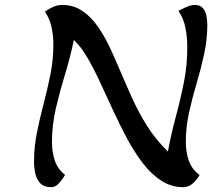

<svg xmlns="http://www.w3.org/2000/svg" viewBox="-20 -759 868 785"><path d="M189.9 6.3Q160.2 6.3 145 -9.3Q129.9 -24.9 124.5 -48.8Q119.1 -72.8 119.1 -96.7Q119.1 -157.7 131.1 -217.3Q143.1 -276.9 158.7 -336.2Q174.3 -395.5 186.3 -455.3Q198.2 -515.1 198.2 -576.7Q198.2 -611.8 190.9 -647Q183.6 -682.1 163.6 -711.4Q179.2 -722.7 197 -730.7Q214.8 -738.8 234.4 -738.8Q281.2 -738.8 317.1 -714.1Q353 -689.5 379.9 -650.6Q406.7 -611.8 427 -569.1Q447.3 -526.4 462.4 -490.2Q491.7 -421.4 519 -360.6Q546.4 -299.8 580.8 -244.9Q615.2 -189.9 666.5 -139.2Q679.7 -210.9 698.7 -281.2Q717.8 -351.6 732.2 -423.8Q746.6 -496.1 745.6 -573.7Q745.1 -610.4 737.8 -647Q730.5 -683.6 709.5 -714.4Q722.2 -721.7 741.7 -730.2Q761.2 -738.8 775.9 -738.8Q798.3 -738.8 809.3 -726.1Q820.3 -713.4 824 -694.6Q827.6 -675.8 827.6 -658.2Q827.6 -596.7 814.5 -536.9Q801.3 -477.1 783.7 -417.7Q766.1 -358.4 752.9 -298.8Q739.7 -239.3 739.7 -177.7Q739.7 -138.7 751.5 -103.3Q763.2 -67.9 795.9 -43.5Q786.1 -25.4 768.8 -9.5Q751.5 6.3 729 6.3Q680.7 6.3 640.1 -19.8Q599.6 -45.9 564.9 -90.6Q530.3 -135.3 500.2 -191.2Q470.2 -247.1 442.9 -306.6Q415.5 -366.2 389.4 -422.4Q363.3 -478.5 336.9 -523.9Q310.5 -569.3 281.7 -595.7Q268.1 -527.3 246.8 -458.3Q225.6 -389.2 209 -318.8Q192.4 -248.5 192.4 -177.2Q192.4 -139.6 203.6 -104Q214.8 -68.4 246.1 -43.9Q238.8 -30.3 223.1 -12Q207.5 6.3 189.9 6.3Z"/></svg>

Font: Lumanosimo
Style: Regular
Weight: 400
Designer: The DocRepair Project, Eduardo Rodriguez Tunni
Foundry: Google
Version: Version 1.010